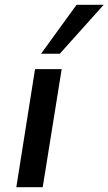

<svg xmlns="http://www.w3.org/2000/svg" viewBox="-20 -780 452 800"><path d="M48 0 126 -492H237L158 0ZM151 -556 299 -760H412L229 -556Z"/></svg>

Font: Nunito Sans 10pt SemiExpanded SemiBold
Style: Italic
Weight: 600
Width: 6
Italic angle: -9°
Designer: Vernon Adams
Foundry: Vernon Adams
Version: Version 3.101;gftools[0.9.27]